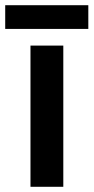

<svg xmlns="http://www.w3.org/2000/svg" viewBox="-36 -717 359 737"><path d="M303 -697H-16V-606H303ZM207 0V-542H81V0Z"/></svg>

Font: Noto Sans Vithkuqi SemiBold
Style: Regular
Weight: 600
Version: Version 1.001